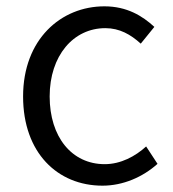

<svg xmlns="http://www.w3.org/2000/svg" viewBox="-20 -574 546 607"><path d="M304 13C369 13 431 -14 478 -56L442 -111C408 -80 362 -55 311 -55C207 -55 137 -141 137 -269C137 -398 212 -485 313 -485C358 -485 393 -465 425 -436L468 -489C430 -524 381 -554 310 -554C173 -554 53 -450 53 -269C53 -91 162 13 304 13Z"/></svg>

Font: Noto Sans KR DemiLight
Style: Regular
Weight: 350
Designer: Ryoko NISHIZUKA 西塚涼子 (kana, bopomofo & ideographs); Paul D. Hunt (Latin, Greek & Cyrillic); Sandoll Communications 산돌커뮤니
Foundry: Adobe
Version: Version 2.004;hotconv 1.0.118;makeotfexe 2.5.65603